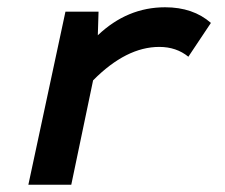

<svg xmlns="http://www.w3.org/2000/svg" viewBox="-20 -508 620 528"><path d="M58 0 160 -476H251L249 -411Q330 -488 434 -488Q511 -488 560 -445L498 -352Q465 -379 418 -379Q327 -379 236 -287L176 0Z"/></svg>

Font: Sometype Mono
Style: Bold Italic
Weight: 700
Italic angle: -12°
Monospace: yes
Designer: Ryoichi Tsunekawa
Foundry: Dharma Type
Version: Version 1.000; ttfautohint (v1.8.3)